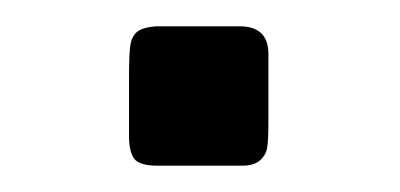

<svg xmlns="http://www.w3.org/2000/svg" viewBox="-20 -126 304 146"><path d="M78.1 -22.9Q78.1 -22.9 78.1 -65.9Q78.1 -85 79.1 -91.6Q80.1 -98.1 84 -101.6Q87.9 -105 98.1 -106H162.1Q184.1 -106 184.1 -85V-33.2Q184.1 -19 183.1 -13.4Q182.1 -7.8 177.5 -3.9Q172.9 0 164.1 0H100.1Q85.9 0 82 -5.4Q78.1 -10.7 78.1 -22.9Z"/></svg>

Font: CMU Sans Serif Demi Condensed
Style: DemiCondensed
Weight: 600
Width: 3
Version: Version 0.7.0